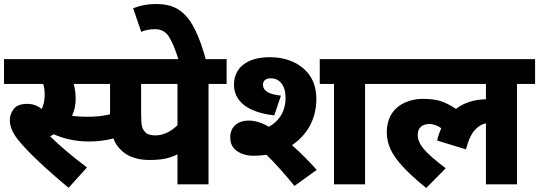

<svg xmlns="http://www.w3.org/2000/svg" viewBox="-20 -916 2679 954"><path d="M1106 -499V-622.1H0V-499H194.8C199.7 -481.9 202.1 -463.9 202.1 -445.8C202.1 -418.9 197.3 -395 187 -374C167 -391.6 143.1 -399.9 115.2 -399.9C83.5 -399.9 61.5 -391.6 48.3 -374.5C35.2 -357.4 28.8 -339.4 28.8 -319.8C28.8 -290.5 39.1 -260.7 69.8 -221.2C95.2 -189.5 129.9 -153.3 174.3 -111.8C218.3 -70.3 267.1 -27.3 320.8 17.1L412.1 -84C346.2 -133.3 278.3 -189.9 229 -238.8C234.9 -241.7 240.7 -245.1 247.1 -249C288.1 -230 348.6 -212.9 422.9 -212.9C464.4 -212.9 504.4 -217.8 543.9 -228C551.8 -205.1 563 -189 578.1 -173.8C605 -144.5 651.4 -121.1 721.2 -121.1C778.3 -121.1 818.4 -127.4 861.8 -148.9V0H1016.1V-499ZM411.1 -335.9C385.3 -335.9 360.8 -337.4 337.9 -340.8C349.1 -364.7 356 -391.6 356 -424.8C356 -456.1 351.6 -479 346.2 -499H526.9V-348.1C488.3 -338.4 454.6 -335.9 411.1 -335.9ZM861.8 -293.9C836.4 -268.6 797.4 -243.2 752.9 -243.2C729 -243.2 711.4 -248.5 701.2 -259.8C692.9 -268.1 687.5 -278.3 685.1 -290.5C682.6 -302.7 681.2 -323.2 681.2 -351.1V-499H861.8Z M1003.9 -615.2C970.7 -738.8 934.1 -810.5 892.6 -848.6C851.6 -886.7 806.2 -896 753.9 -896C710.9 -896 675.3 -888.2 641.6 -875L681.6 -757.8C699.2 -766.1 724.6 -771 750 -771C780.8 -771 803.7 -758.8 819.3 -733.9C835 -709 851.6 -669.4 868.7 -615.2Z M1238.8 -142.1C1261.7 -142.1 1283.2 -143.6 1303.7 -147C1345.2 -107.4 1392.1 -54.7 1442.9 7.8L1553.7 -71.8C1516.6 -113.3 1473.6 -157.7 1430.7 -194.8C1506.8 -245.6 1551.8 -325.7 1551.8 -422.9C1551.8 -469.7 1541 -508.8 1520 -539.6C1477.1 -601.6 1403.3 -631.8 1320.8 -631.8C1205.1 -631.8 1142.6 -577.6 1142.6 -495.1C1142.6 -416.5 1205.6 -357.9 1342.8 -342.8L1376 -440.9C1341.3 -444.8 1317.4 -451.7 1305.2 -460.9C1293 -470.2 1286.6 -481.4 1286.6 -494.1C1286.6 -517.1 1302.7 -526.9 1325.7 -526.9C1368.7 -526.9 1398.9 -493.2 1398.9 -429.2C1398.9 -360.8 1365.2 -313 1315.9 -286.1C1282.7 -305.7 1247.1 -316.9 1217.8 -316.9C1159.2 -316.9 1124 -284.7 1124 -233.9C1124 -203.1 1135.3 -180.2 1158.2 -165C1180.7 -149.9 1207.5 -142.1 1238.8 -142.1ZM1883.8 -499V-622.1H1568.8V-499H1639.6V0H1793.9V-499Z M2394.5 -499V-422.9C2335.4 -421.4 2285.6 -405.8 2245.6 -375C2220.2 -392.1 2195.3 -404.8 2171.4 -413.1C2147 -420.9 2117.2 -424.8 2081.5 -424.8C2003.9 -424.8 1901.9 -385.3 1901.9 -258.8C1901.9 -211.4 1918.5 -166.5 1952.1 -123C1985.8 -79.6 2034.2 -32.7 2097.7 18.1L2194.8 -80.1C2087.4 -160.6 2055.7 -201.2 2055.7 -247.1C2055.7 -278.8 2076.2 -299.8 2112.8 -299.8C2136.7 -299.8 2155.3 -291 2172.9 -278.8C2164.1 -260.3 2157.2 -239.7 2151.9 -217.8L2295.4 -173.8C2307.6 -220.7 2322.8 -253.4 2341.3 -272C2359.4 -290.5 2377.4 -300.8 2394.5 -303.2V0H2548.8V-499H2638.7V-622.1H1868.7V-499Z"/></svg>

Font: Noto Reveo Sans
Style: Regular
Weight: 800
Designer: Monotype Design Team
Foundry: Monotype Imaging Inc.
Version: Version 2.007